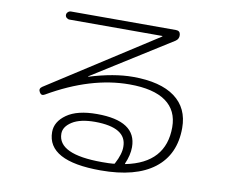

<svg xmlns="http://www.w3.org/2000/svg" viewBox="-83 -839 1165 980"><g transform="rotate(10 500.0 -349.0)"><path d="M563.5 -11.7Q591.8 -64.5 590.8 -102.5Q590.8 -201.2 427.7 -202.1Q350.6 -202.1 309.1 -175.8Q267.6 -149.4 267.6 -113.3Q267.6 -5.9 497.1 -5.9Q536.1 -5.9 554.7 -7.8Q562.5 -7.8 563.5 -11.7ZM150.4 -294.9Q132.8 -284.2 123 -301.8Q112.3 -319.3 129.9 -331.1L688.5 -690.4Q689.5 -691.4 689.5 -692.4Q689.5 -693.4 688.5 -693.4H208Q199.2 -693.4 192.4 -699.2Q185.5 -705.1 185.5 -713.9Q185.5 -722.7 192.4 -729Q199.2 -735.4 208 -735.4H752Q773.4 -735.4 775.4 -714.4Q777.3 -693.4 759.8 -681.6L351.6 -424.8V-423.8Q351.6 -422.9 352.5 -422.9Q479.5 -461.9 578.1 -461.9Q720.7 -461.9 795.4 -406.7Q870.1 -351.6 870.1 -248Q870.1 -110.4 774.4 -36.6Q678.7 37.1 497.1 37.1Q219.7 37.1 219.7 -113.3Q219.7 -167 273.9 -205.1Q328.1 -243.2 429.7 -243.2Q634.8 -243.2 634.8 -107.4Q634.8 -66.4 614.3 -19.5Q613.3 -16.6 616.2 -16.6Q819.3 -57.6 819.3 -243.2Q819.3 -330.1 755.9 -375.5Q692.4 -420.9 567.4 -420.9Q367.2 -420.9 150.4 -294.9Z"/></g></svg>

Font: Rounded-L Mgen+ 1mn light
Style: Regular
Weight: 200
Designer: [Source Han Sans]
Ryoko NISHIZUKA  (kana & ideographs); Paul D. Hunt (Latin, Greek & Cyrillic); Wenlong ZHANG  (bopomofo
Version: Version 1.059.20150602